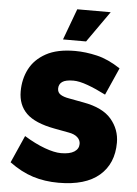

<svg xmlns="http://www.w3.org/2000/svg" viewBox="-60 -940 712 995"><g transform="rotate(5 296.0 -442.0)"><path d="M282 10Q210 10 148.5 -9.5Q87 -29 26 -74L89 -216Q146 -181 196.5 -162.5Q247 -144 282 -144Q327 -144 350.5 -159Q374 -174 374 -200Q374 -220 358 -234.5Q342 -249 312 -254L237 -268Q135 -287 90.5 -330.5Q46 -374 46 -445Q46 -509 73 -561.5Q100 -614 158 -646Q216 -678 309 -678Q364 -678 423.5 -664Q483 -650 546 -608L483 -466Q432 -492 388 -508Q344 -524 314 -524Q273 -524 255.5 -511.5Q238 -499 238 -476Q238 -456 254 -445.5Q270 -435 300 -430L375 -416Q476 -398 521 -345Q566 -292 566 -223Q566 -114 494 -52Q422 10 282 10ZM241 -732 301 -894H475L361 -732Z"/></g></svg>

Font: Gantari Black
Style: Regular
Weight: 900
Version: Version 1.000